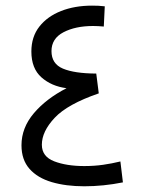

<svg xmlns="http://www.w3.org/2000/svg" viewBox="-20 -652 496 672"><path d="M212.9 -343.3Q160.2 -350.1 125 -381.3Q89.8 -412.6 89.8 -471.7Q89.8 -523.4 117.9 -559.1Q146 -594.7 193.8 -613.5Q241.7 -632.3 302.2 -632.3Q314 -632.3 324.5 -631.8Q335 -631.3 346.7 -629.9L343.3 -559.1Q334 -560.1 324.2 -560.5Q314.5 -561 305.7 -561Q244.1 -561 202.1 -539.1Q160.2 -517.1 160.2 -473.1Q160.2 -428.7 200.2 -411.9Q240.2 -395 316.9 -394.5L325.7 -325.2Q216.3 -287.6 171.4 -239.7Q126.5 -191.9 126.5 -145.5Q126.5 -104 169.7 -87.4Q212.9 -70.8 274.9 -70.8Q309.6 -70.8 340.6 -75.2Q371.6 -79.6 401.4 -86.9L410.2 -13.7Q341.8 0 274.9 0Q210.9 0 161.1 -14.6Q111.3 -29.3 83.3 -61Q55.2 -92.8 55.2 -143.6Q55.2 -204.6 98.4 -255.6Q141.6 -306.6 212.9 -343.3Z"/></svg>

Font: Vazirmatn UI Light
Style: Regular
Weight: 300
Designer: Saber Rastikerdar
Foundry: Saber Rastikerdar
Version: Version 33.003